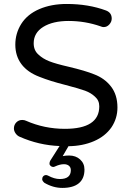

<svg xmlns="http://www.w3.org/2000/svg" viewBox="-20 -712 642 949"><path d="M531.2 -83Q500 -38.1 444.3 -14.2Q388.7 9.8 318.4 10.7L290 59.6Q304.7 56.6 321.3 56.6Q354.5 56.6 376 76.2Q397.5 95.7 397.5 126Q397.5 170.9 369.6 193.8Q341.8 216.8 288.1 216.8Q242.2 216.8 199.2 191.4Q188.5 181.6 188.5 173.8Q188.5 165 193.8 159.2Q199.2 153.3 208 153.3Q211.9 153.3 217.8 156.2Q249 172.9 275.4 172.9Q330.1 172.9 330.1 128.9Q330.1 115.2 320.8 107.4Q311.5 99.6 295.9 99.6Q276.4 99.6 252.9 110.4Q247.1 113.3 243.2 113.3Q236.3 113.3 230.5 108.4Q224.6 103.5 224.6 96.7Q224.6 88.9 228.5 82L274.4 9.8Q171.9 5.9 77.1 -36.1Q65.4 -41 57.1 -52.7Q48.8 -64.5 48.8 -77.1Q48.8 -94.7 60.5 -106.9Q72.3 -119.1 89.8 -119.1Q100.6 -119.1 108.4 -115.2Q199.2 -75.2 300.8 -75.2Q470.7 -75.2 470.7 -186.5Q470.7 -215.8 449.2 -234.4Q429.7 -252.9 400.4 -263.7Q371.1 -274.4 303.7 -292Q226.6 -311.5 175.8 -332Q116.2 -354.5 85.9 -395Q55.7 -435.5 55.7 -491.2Q55.7 -546.9 85 -593.8Q115.2 -641.6 174.3 -667Q233.4 -692.4 309.6 -692.4Q417 -692.4 503.9 -660.2Q532.2 -649.4 532.2 -620.1Q532.2 -604.5 520.5 -591.3Q508.8 -578.1 492.2 -578.1Q485.4 -578.1 476.6 -582Q400.4 -608.4 319.3 -608.4Q241.2 -608.4 193.8 -579.1Q146.5 -549.8 146.5 -498Q146.5 -462.9 169.9 -442.4Q191.4 -421.9 223.6 -409.2Q255.9 -396.5 320.3 -381.8Q402.3 -362.3 445.3 -344.7Q497.1 -325.2 528.8 -284.2Q560.5 -243.2 560.5 -180.7Q560.5 -127 531.2 -83Z"/></svg>

Font: jf-openhuninn-1.1
Style: Regular
Weight: 400
Designer: [Kosugi Maru]
      Designed by Motoya company      

      [Varela Round]
      Joe Prince(Latin component); Avraham Co
Foundry: justfont CO.,LTD.
Version: 1.1